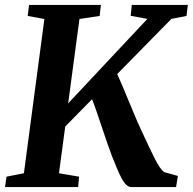

<svg xmlns="http://www.w3.org/2000/svg" viewBox="-26 -763 786 783"><path d="M-5.5 0 0.5 -42.5 71.5 -56.5 155 -685.5 87 -698 92.5 -743H385.5L380.5 -698L298 -685.5L252 -341.5L575 -686L507 -698.5L511.5 -743H740L734.5 -698L673 -686L452 -461Q462 -439.5 474.5 -409.8Q487 -380 500.2 -348Q513.5 -316 526 -286.2Q538.5 -256.5 548.5 -235.5Q565.5 -198.5 579.5 -168.8Q593.5 -139 604.8 -116.8Q616 -94.5 625.8 -80.5Q635.5 -66.5 644 -61L699.5 -45.5L692 0H508Q497.5 -1 488.2 -10Q479 -19 470.2 -35.2Q461.5 -51.5 451.8 -74.8Q442 -98 430.5 -126.5Q421.5 -150 411.5 -179.2Q401.5 -208.5 390.8 -240.2Q380 -272 369.8 -302.5Q359.5 -333 349.5 -358.5L240 -247L214.5 -56.5L296.5 -42.5L292.5 0Z"/></svg>

Font: Merriweather 36pt
Style: Bold Italic
Weight: 700
Italic angle: -7.8°
Version: Version 2.101